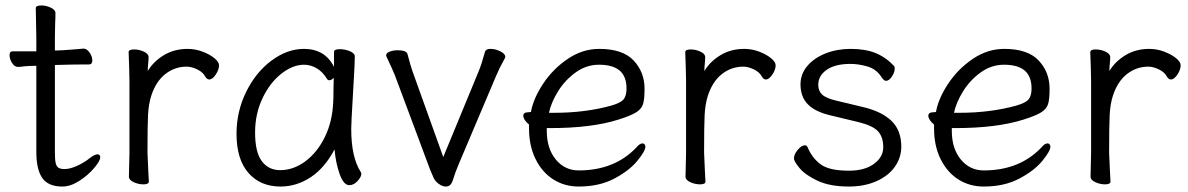

<svg xmlns="http://www.w3.org/2000/svg" viewBox="-20 -665 4351 703"><path d="M67 -422Q55 -420 47 -420H46Q33 -420 24 -434.5Q15 -449 15 -463Q15 -477 26 -477H113V-528L111 -635Q111 -645 131 -645Q149 -645 166 -637Q183 -629 183 -617Q183 -596 182 -581L181 -528V-480L209 -481Q237 -483 256.5 -484.5Q276 -486 285 -487H286Q298 -487 308 -472.5Q318 -458 318 -444Q318 -429 306 -429Q246 -429 220 -428L181 -427V-108Q181 -80 184 -67.5Q187 -55 194.5 -50.5Q202 -46 217 -46Q235 -46 260.5 -57Q286 -68 310 -87Q327 -100 337 -100Q347 -100 347 -89Q347 -76 324.5 -49.5Q302 -23 270 -2.5Q238 18 208 18Q157 18 135 -13Q113 -44 113 -110V-424H108Q89 -424 67 -422Z M453 -416 451 -474Q451 -484 471 -484Q489 -484 506.5 -476Q524 -468 524 -456Q524 -446 522.5 -431.5Q521 -417 521 -405Q542 -440 580 -463Q618 -486 667 -486Q695 -486 721.5 -476Q748 -466 765 -452Q782 -438 782 -426Q782 -410 770 -392Q758 -374 746 -374Q738 -374 732 -384Q723 -401 702 -411Q681 -421 664 -421Q620 -421 585.5 -394Q551 -367 534 -315Q524 -284 522 -244Q520 -204 520 -106Q520 -101 523 -38Q525 -8 525 0Q525 10 505 10Q487 10 469.5 2Q452 -6 452 -18L454 -106V-367Z M1272 -314Q1266 -214 1266 -193Q1266 -89 1301 -35Q1303 -31 1303 -29Q1303 -17 1289 -2Q1275 13 1259 13Q1238 13 1223.5 -28Q1209 -69 1205 -118Q1169 -50 1117.5 -16Q1066 18 1007 18Q933 18 889.5 -32Q846 -82 846 -175Q846 -257 881.5 -329Q917 -401 974.5 -443.5Q1032 -486 1093 -486Q1170 -486 1203 -420V-475Q1203 -485 1224 -485Q1243 -485 1261 -477.5Q1279 -470 1279 -459V-457Q1279 -434 1276 -385Q1273 -336 1272 -314ZM1185 -371Q1181 -371 1178 -375Q1162 -402 1139.5 -415Q1117 -428 1093 -428Q1052 -428 1010 -395Q968 -362 941 -305Q914 -248 914 -180Q914 -108 938.5 -75Q963 -42 1006 -42Q1054 -42 1097.5 -74Q1141 -106 1169 -162.5Q1197 -219 1200 -291Q1201 -301 1201 -335L1202 -380Q1193 -371 1185 -371Z M1756 -476Q1759 -486 1776 -486Q1794 -486 1812 -477Q1830 -468 1830 -457Q1830 -455 1828 -451Q1808 -415 1796 -386L1660 -65Q1646 -32 1638 -5Q1631 18 1613 18Q1603 18 1593 12.5Q1583 7 1576 -1Q1571 -7 1568 -13Q1565 -19 1562 -27L1554 -46L1426 -389Q1419 -407 1395 -458Q1394 -460 1394 -463Q1394 -471 1407 -476Q1420 -481 1436 -481Q1468 -481 1472 -467Q1485 -418 1490 -405L1603 -90L1733 -405Q1743 -429 1756 -476Z M2099 -41Q2230 -41 2310 -125Q2322 -140 2333 -140Q2337 -140 2340 -136.5Q2343 -133 2343 -128Q2343 -112 2313.5 -76Q2284 -40 2229 -11Q2174 18 2099 18Q2047 18 2006 -8Q1965 -34 1941 -82.5Q1917 -131 1917 -195V-209Q1908 -216 1902 -225Q1896 -234 1896 -241Q1896 -254 1915 -254L1924 -255Q1933 -305 1969 -359Q2005 -413 2059 -449.5Q2113 -486 2174 -486Q2260 -486 2300 -443.5Q2340 -401 2340 -340Q2340 -302 2334.5 -284Q2329 -266 2309 -253.5Q2289 -241 2244 -227Q2146 -196 1995 -196H1982V-186Q1982 -121 2015 -81Q2048 -41 2099 -41ZM2217 -278Q2252 -288 2263 -301Q2274 -314 2274 -341Q2274 -385 2249 -406.5Q2224 -428 2173 -428Q2127 -428 2088 -400Q2049 -372 2023.5 -331Q1998 -290 1990 -252H2010Q2122 -252 2217 -278Z M2491 -416 2489 -474Q2489 -484 2509 -484Q2527 -484 2544.5 -476Q2562 -468 2562 -456Q2562 -446 2560.5 -431.5Q2559 -417 2559 -405Q2580 -440 2618 -463Q2656 -486 2705 -486Q2733 -486 2759.5 -476Q2786 -466 2803 -452Q2820 -438 2820 -426Q2820 -410 2808 -392Q2796 -374 2784 -374Q2776 -374 2770 -384Q2761 -401 2740 -411Q2719 -421 2702 -421Q2658 -421 2623.5 -394Q2589 -367 2572 -315Q2562 -284 2560 -244Q2558 -204 2558 -106Q2558 -101 2561 -38Q2563 -8 2563 0Q2563 10 2543 10Q2525 10 2507.5 2Q2490 -6 2490 -18L2492 -106V-367Z M2911 -356Q2911 -394 2936 -423.5Q2961 -453 3003 -469.5Q3045 -486 3094 -486Q3149 -486 3186.5 -470.5Q3224 -455 3254 -423Q3256 -421 3256 -414Q3256 -400 3245.5 -384.5Q3235 -369 3224 -369Q3220 -369 3216 -372.5Q3212 -376 3208 -382Q3189 -412 3156.5 -421.5Q3124 -431 3094 -431Q3038 -431 3007 -409.5Q2976 -388 2976 -354Q2976 -332 2990.5 -318.5Q3005 -305 3044 -296L3140 -273Q3208 -257 3244 -222.5Q3280 -188 3280 -128Q3280 -88 3256.5 -54.5Q3233 -21 3189 -1.5Q3145 18 3088 18Q3019 18 2974 -3Q2929 -24 2908 -49Q2887 -74 2887 -85Q2887 -100 2901 -116.5Q2915 -133 2927 -133Q2934 -133 2937 -126Q2953 -87 2984.5 -63.5Q3016 -40 3088 -40Q3146 -40 3180 -65Q3214 -90 3214 -126Q3214 -163 3195 -184Q3176 -205 3123 -218L3023 -242Q2966 -255 2938.5 -282.5Q2911 -310 2911 -356Z M3582 -41Q3713 -41 3793 -125Q3805 -140 3816 -140Q3820 -140 3823 -136.5Q3826 -133 3826 -128Q3826 -112 3796.5 -76Q3767 -40 3712 -11Q3657 18 3582 18Q3530 18 3489 -8Q3448 -34 3424 -82.5Q3400 -131 3400 -195V-209Q3391 -216 3385 -225Q3379 -234 3379 -241Q3379 -254 3398 -254L3407 -255Q3416 -305 3452 -359Q3488 -413 3542 -449.5Q3596 -486 3657 -486Q3743 -486 3783 -443.5Q3823 -401 3823 -340Q3823 -302 3817.5 -284Q3812 -266 3792 -253.5Q3772 -241 3727 -227Q3629 -196 3478 -196H3465V-186Q3465 -121 3498 -81Q3531 -41 3582 -41ZM3700 -278Q3735 -288 3746 -301Q3757 -314 3757 -341Q3757 -385 3732 -406.5Q3707 -428 3656 -428Q3610 -428 3571 -400Q3532 -372 3506.5 -331Q3481 -290 3473 -252H3493Q3605 -252 3700 -278Z M3974 -416 3972 -474Q3972 -484 3992 -484Q4010 -484 4027.5 -476Q4045 -468 4045 -456Q4045 -446 4043.5 -431.5Q4042 -417 4042 -405Q4063 -440 4101 -463Q4139 -486 4188 -486Q4216 -486 4242.5 -476Q4269 -466 4286 -452Q4303 -438 4303 -426Q4303 -410 4291 -392Q4279 -374 4267 -374Q4259 -374 4253 -384Q4244 -401 4223 -411Q4202 -421 4185 -421Q4141 -421 4106.5 -394Q4072 -367 4055 -315Q4045 -284 4043 -244Q4041 -204 4041 -106Q4041 -101 4044 -38Q4046 -8 4046 0Q4046 10 4026 10Q4008 10 3990.5 2Q3973 -6 3973 -18L3975 -106V-367Z"/></svg>

Font: Iansui
Style: Regular
Weight: 400
Designer: But Ko / Fontworks Inc.
Foundry: zi-hi.com / Fontworks Inc.
Version: Version 1.002